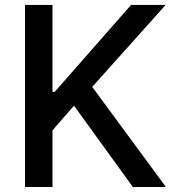

<svg xmlns="http://www.w3.org/2000/svg" viewBox="-20 -747 704 767"><path d="M189.6 -727.3V-380H198.5L503.6 -727.3H641.7L348.4 -399.9L642.8 0H510.7L275.6 -324.9L189.6 -226.2V0H79.9V-727.3Z"/></svg>

Font: Inter P Medium
Style: Regular
Weight: 500
Designer: Rasmus Andersson
Foundry: rsms
Version: Version 3.018;git-588b23468